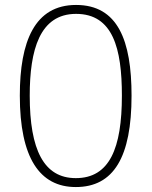

<svg xmlns="http://www.w3.org/2000/svg" viewBox="-20 -745 612 775"><path d="M286 10C439 10 511 -111 511 -359C511 -581 456 -725 287 -725C120 -725 60 -578 60 -359C60 -108 140 10 286 10ZM286 -26C157 -26 100 -140 100 -359C100 -543 140 -689 287 -689C436 -689 472 -549 472 -359C472 -146 422 -26 286 -26Z"/></svg>

Font: Noto Sans Tamil ExtraLight
Style: Regular
Weight: 200
Designer: Jelle Bosma - Monotype Design Team
Foundry: Monotype Imaging Inc.
Version: Version 2.004